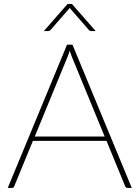

<svg xmlns="http://www.w3.org/2000/svg" viewBox="-20 -922 684 942"><path d="M493.5 -252 332.5 -643.5Q327 -657 322 -673.5Q317.5 -657 311.5 -643.5L150.5 -252ZM626.5 0H605Q597.5 0 594 -8.5L502.5 -231H141.5L50 -8.5Q47.5 0 38.5 0H18L309 -703H335.5ZM449.5 -769.5H429.5Q426.5 -769.5 422.8 -770.5Q419 -771.5 415.5 -775.5L324.5 -880Q322.5 -881.5 322 -884Q321 -881.5 319.5 -880L228.5 -775.5Q225 -771.5 221.2 -770.5Q217.5 -769.5 214.5 -769.5H195L311.5 -902.5H333Z"/></svg>

Font: Lato ExtraLight
Style: Regular
Weight: 275
Designer: Lukasz Dziedzic with Adam Twardoch and Botio Nikoltchev
Foundry: tyPoland Lukasz Dziedzic
Version: Version 2.015; 2015-08-06; http://www.latofonts.com/